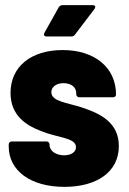

<svg xmlns="http://www.w3.org/2000/svg" viewBox="-20 -720 503 748"><path d="M161 -578H258C264 -578 268 -580 272 -585L348 -685C350 -688 351 -690 351 -693C351 -697 348 -700 341 -700H224C218 -700 212 -697 209 -692L153 -592C149 -584 152 -578 161 -578ZM231 8C357 8 443 -50 443 -151C443 -243 370 -278 300 -301C243 -320 180 -324 180 -361C180 -380 198 -396 227 -396C258 -396 277 -380 277 -357V-353C277 -346 282 -341 289 -341H420C427 -341 432 -345 432 -352C432 -456 350 -525 224 -525C103 -525 21 -462 21 -358C21 -268 85 -230 141 -209C204 -183 276 -184 276 -147C276 -128 258 -115 230 -115C199 -115 173 -131 173 -156V-157C173 -164 168 -169 161 -169H26C19 -169 14 -164 14 -157V-149C14 -56 98 8 231 8Z"/></svg>

Font: Barlow Semi Condensed ExtraBold
Style: Regular
Weight: 800
Width: 4
Designer: Jeremy Tribby
Foundry: Tribby Type
Version: Version 1.422;hotconv 1.0.109;makeotfexe 2.5.65596